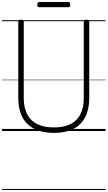

<svg xmlns="http://www.w3.org/2000/svg" viewBox="-20 -1290 1059 1891"><path d="M511 19Q426 19 360 -3.5Q294 -26 249.5 -69.5Q205 -113 182.5 -177.5Q160 -242 160 -327V-1077Q160 -1087 166.5 -1091.5Q173 -1096 187 -1096Q201 -1096 207.5 -1091.5Q214 -1087 214 -1077V-325Q214 -229 247.5 -164.5Q281 -100 347.5 -67.5Q414 -35 512 -35Q608 -35 673.5 -67.5Q739 -100 772 -164.5Q805 -229 805 -325V-1077Q805 -1087 811.5 -1091.5Q818 -1096 832 -1096Q859 -1096 859 -1077V-327Q859 -214 819.5 -137Q780 -60 702.5 -20.5Q625 19 511 19ZM366 -1219Q355 -1219 351 -1225.5Q347 -1232 347 -1243Q347 -1256 351 -1263Q355 -1270 366 -1270H653Q664 -1270 668 -1263Q672 -1256 672 -1243Q672 -1232 668 -1225.5Q664 -1219 653 -1219ZM0 571H1019V581H0ZM0 -20H1019V0H0ZM0 -505H1019V-500H0ZM0 -1091H1019V-1081H0Z"/></svg>

Font: Playwrite PT Guides
Style: Regular
Weight: 400
Designer: Veronika Burian, José Scaglione
Foundry: TypeTogether
Version: Version 1.003